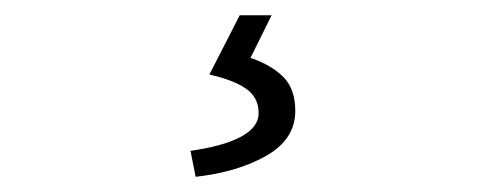

<svg xmlns="http://www.w3.org/2000/svg" viewBox="-20 -23 640 253"><path d="M237.8 210 231 175.8Q320.8 162.6 320.8 126Q320.8 105.5 304.4 94Q288.1 82.5 255.9 75.2L295.9 -2.9H337.9L310.1 53.2Q338.4 63 353.8 78.9Q369.1 94.7 369.1 123Q369.1 160.2 331.5 181.9Q293.9 203.6 237.8 210Z"/></svg>

Font: Office Code Pro Light
Style: Regular
Weight: 300
Designer: Nathan Rutzky & Paul D. Hunt
Foundry: Adobe Systems Incorporated
Version: Version 1.004;PS 001.004;hotconv 1.0.70;makeotf.lib2.5.58329